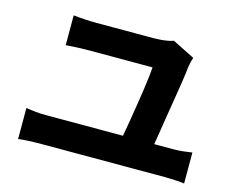

<svg xmlns="http://www.w3.org/2000/svg" viewBox="-95 -851 1191 964"><g transform="rotate(15 500.0 -369.5)"><path d="M813 -651Q809 -640 805.5 -624Q802 -608 801 -602Q798 -572 791 -525Q784 -478 775 -424Q766 -370 757.5 -317Q749 -264 742 -218.5Q735 -173 730 -146H567Q571 -168 577 -202Q583 -236 589.5 -275.5Q596 -315 602.5 -356Q609 -397 614.5 -435Q620 -473 623.5 -503.5Q627 -534 628 -552Q605 -552 571.5 -552Q538 -552 498.5 -552Q459 -552 420 -552Q381 -552 349 -552Q317 -552 296 -552Q266 -552 236 -550.5Q206 -549 178 -547V-702Q203 -699 236.5 -697Q270 -695 295 -695Q312 -695 337 -695Q362 -695 391 -695Q420 -695 450 -695Q480 -695 508 -695Q536 -695 558.5 -695Q581 -695 596 -695Q610 -695 630.5 -696.5Q651 -698 669.5 -701.5Q688 -705 697 -709ZM69 -191Q94 -187 120.5 -184.5Q147 -182 171 -182H835Q863 -182 888 -185Q913 -188 932 -191V-30Q910 -33 882 -34.5Q854 -36 835 -36H171Q148 -36 121.5 -34.5Q95 -33 69 -30Z"/></g></svg>

Font: Noto Sans JP Thin ExtraBold
Style: Regular
Weight: 800
Version: Version 2.004-H2;hotconv 1.0.118;makeotfexe 2.5.65603